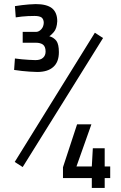

<svg xmlns="http://www.w3.org/2000/svg" viewBox="-20 -820 590 939"><path d="M492 99V51H519V-6H492V-95H434L429 -6H354L427 -212H357L288 -2V51H429V99ZM91 -3 484 -634 444 -660 52 -28ZM57 -735Q59 -735 87 -739Q115 -742 149 -742Q173 -742 184 -734Q194 -725 194 -708Q193 -689 182 -677Q170 -664 156 -664H91V-611H156Q177 -611 190 -602Q203 -592 203 -568Q203 -549 191 -538Q179 -526 153 -526Q119 -527 87 -530Q55 -534 53 -534L49 -478Q51 -477 87 -473Q123 -469 162 -468Q213 -468 240 -492Q268 -516 268 -565Q268 -603 256 -620Q244 -636 221 -643Q228 -646 243 -663Q258 -680 260 -716Q260 -759 234 -780Q208 -800 155 -800Q120 -799 88 -795Q55 -791 53 -790Z"/></svg>

Font: RazerF5
Style: Regular
Weight: 400
Foundry: Razer Inc.
Version: Version 2